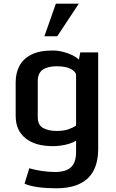

<svg xmlns="http://www.w3.org/2000/svg" viewBox="-20 -805 626 1035"><path d="M280.3 210Q230 210 185.1 203.9Q140.1 197.8 112.3 185.1L137.7 102.1Q169.4 111.3 206.3 116.7Q243.2 122.1 275.4 122.1Q335.9 122.1 363 96.2Q390.1 70.3 390.1 14.6V-47.4Q374.5 -36.6 352.8 -30Q331.1 -23.4 308.3 -20.3Q285.6 -17.1 266.1 -17.1Q169.9 -17.1 117.2 -59.8Q64.5 -102.5 64.5 -180.7V-362.8Q64.5 -410.2 84.2 -448.7Q104 -487.3 147.7 -510Q191.4 -532.7 263.2 -532.7Q291 -532.7 318.8 -525.9Q346.7 -519 369.4 -507.8Q392.1 -496.6 405.3 -483.4L412.6 -522.5H509.3V0Q509.3 63 486.6 110.4Q463.9 157.7 413.6 183.8Q363.3 210 280.3 210ZM285.6 -99.1Q325.2 -99.1 351.3 -108.9Q377.4 -118.7 390.1 -127.9V-399.4Q390.1 -417.5 363 -432.6Q335.9 -447.8 285.6 -447.8Q237.3 -447.8 210.4 -429.2Q183.6 -410.6 183.6 -368.2V-172.9Q183.6 -130.9 212.4 -115Q241.2 -99.1 285.6 -99.1ZM219.2 -609.4 281.2 -785.2H404.8L288.6 -609.4Z"/></svg>

Font: Monda SemiBold
Style: Regular
Weight: 600
Designer: Vernon Adams
Foundry: Vernon Adams
Version: Version 2.200